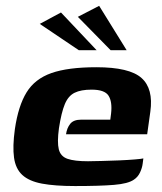

<svg xmlns="http://www.w3.org/2000/svg" viewBox="-20 -632 554 658"><path d="M237.5 5.6Q167.9 5.6 123.8 -2.7Q79.7 -11 56.5 -32.3Q33.4 -53.6 28.1 -91.7Q22.7 -129.7 31 -189.7Q42.7 -269.5 71.1 -315.5Q99.4 -361.6 156.2 -381.6Q213 -401.6 310.4 -401.6Q423.6 -401.6 464.9 -364.8Q506.2 -328.1 495.2 -249.3L484.4 -171.9H206.3Q209.3 -193.4 220.7 -207.7Q232.1 -221.9 257.9 -221.9H358L360.7 -243.2Q365.2 -283.3 352 -304Q338.8 -324.8 293.9 -324.8Q257.3 -324.8 235.7 -314.1Q214 -303.5 202.2 -275.2Q190.3 -246.8 182 -192.4Q175.5 -144.6 181.5 -120.3Q187.5 -96 211.4 -87.7Q235.3 -79.4 281.5 -79.4Q298.8 -79.4 327.8 -80.3Q356.8 -81.1 387.8 -82.3Q418.7 -83.6 442.1 -85.6Q465.4 -87.5 471.3 -89.1L468.9 -70.7Q467.2 -56.8 460 -41.2Q452.8 -25.5 439 -16.4Q419.2 -2.4 370.5 1.6Q321.8 5.6 237.5 5.6ZM250 -460 116.3 -550.1 189 -589.2 311.1 -460ZM359.1 -460 246.8 -574.3 319.8 -612 414 -460Z"/></svg>

Font: Genos Thin
Style: Italic
Weight: 100
Italic angle: -8°
Designer: Robert E. Leuschke
Foundry: Robert E. Leuschke
Version: Version 1.010